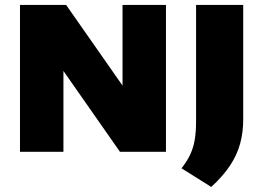

<svg xmlns="http://www.w3.org/2000/svg" viewBox="-20 -615 1066 778"><path d="M61 0V-595H248L502.5 -231H476.5V-595H652.5V0H466L211.5 -364H237V0ZM836 142.5 715.5 67Q738.5 38 751.2 10.2Q764 -17.5 769.2 -49.5Q774.5 -81.5 774.5 -123V-595H965.5V-130Q965.5 -79 953.2 -33.5Q941 12 912.5 55.2Q884 98.5 836 142.5Z"/></svg>

Font: Encode Sans SC ExtraBold
Style: Regular
Weight: 800
Version: Version 3.002